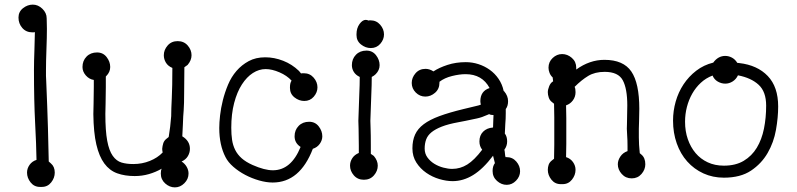

<svg xmlns="http://www.w3.org/2000/svg" viewBox="-20 -773 3448 831"><path d="M182 -694Q182 -684 182.5 -673Q183 -662 183 -648Q183 -631 182.5 -607.5Q182 -584 181 -559.5Q180 -535 179.5 -511Q179 -487 179 -469Q179 -456 179 -444.5Q179 -433 180 -423Q185 -305 187.5 -219.5Q190 -134 191 -74L200 -66Q217 -52 217 -26Q217 -3 201.5 16.5Q186 36 161 36H153Q128 36 112.5 16.5Q97 -3 97 -26Q97 -44 108 -59.5Q119 -75 138 -81Q137 -147 132 -241.5Q127 -336 127 -469Q127 -488 127.5 -510Q128 -532 129 -558L131 -634Q130 -633 120 -633Q93 -633 76.5 -652Q60 -671 60 -697Q60 -722 79.5 -737.5Q99 -753 122 -753Q145 -753 163.5 -735Q182 -717 182 -694Z M440 -444 438 -442V-396Q438 -353 437 -324Q436 -295 436 -280Q436 -207 444 -164Q452 -121 468 -98.5Q484 -76 506 -69.5Q528 -63 557 -63Q595 -63 628.5 -76.5Q662 -90 684 -113Q683 -118 682.5 -122Q682 -126 682 -129Q683 -141 686.5 -152.5Q690 -164 700 -172L710 -180L711 -186Q714 -203 716.5 -224.5Q719 -246 721 -271V-275Q721 -299 723.5 -348.5Q726 -398 726 -479Q707 -487 698 -502Q689 -517 689 -534Q689 -557 705.5 -576Q722 -595 749 -595Q776 -595 792.5 -576Q809 -557 809 -534Q809 -512 792 -492L778 -482Q777 -416 777 -370Q777 -324 775 -296L773 -269Q772 -254 771.5 -232.5Q771 -211 769 -183Q802 -163 802 -129Q802 -112 793 -97Q784 -82 766 -74Q780 -65 788 -51Q796 -37 796 -22Q796 2 778 20Q760 38 737 38Q714 38 695 21Q676 4 676 -22Q676 -36 680 -43Q654 -28 624.5 -19.5Q595 -11 563 -11Q520 -11 487 -23Q454 -35 431.5 -65.5Q409 -96 397 -147.5Q385 -199 384 -279Q384 -295 385 -324Q386 -353 386 -398V-427Q366 -430 351.5 -446.5Q337 -463 337 -483Q337 -510 354.5 -528Q372 -546 400 -546Q426 -546 441.5 -526Q457 -506 457 -483Q457 -461 440 -444Z M1235 -392V-396Q1235 -414 1242 -424Q1222 -446 1189.5 -460Q1157 -474 1130 -474Q1101 -474 1074.5 -457Q1048 -440 1027 -407.5Q1006 -375 993.5 -327.5Q981 -280 981 -220Q981 -191 984.5 -167.5Q988 -144 998 -124Q1008 -104 1026 -88Q1044 -72 1073 -59Q1125 -36 1161 -36Q1240 -36 1281 -137Q1255 -154 1255 -183Q1255 -210 1272.5 -228Q1290 -246 1318 -246Q1344 -246 1359.5 -226Q1375 -206 1375 -183Q1375 -166 1364 -150.5Q1353 -135 1334 -129Q1278 17 1160 17Q1133 17 1101.5 8Q1070 -1 1041.5 -16Q1013 -31 990 -51Q967 -71 956 -93Q929 -145 929 -219Q929 -242 932.5 -273.5Q936 -305 944.5 -339Q953 -373 967 -406.5Q981 -440 1003.5 -466Q1026 -492 1056.5 -508.5Q1087 -525 1128 -525Q1167 -525 1205.5 -510Q1244 -495 1274 -466L1283 -455Q1284 -456 1295 -456Q1321 -456 1337.5 -437Q1354 -418 1354 -395Q1354 -373 1338 -354.5Q1322 -336 1297 -336Q1274 -336 1254.5 -351.5Q1235 -367 1235 -392Z M1523 -621V-625Q1523 -651 1536 -669Q1549 -687 1563 -687Q1569 -687 1575 -684Q1576 -685 1583 -685Q1609 -685 1625.5 -666Q1642 -647 1642 -624Q1642 -602 1626 -583.5Q1610 -565 1585 -565Q1562 -565 1542.5 -580.5Q1523 -596 1523 -621ZM1606 -452Q1599 -445 1589 -440Q1589 -423 1588.5 -404Q1588 -385 1587 -363L1583 -250Q1583 -243 1584 -217Q1585 -191 1585 -143V-107L1598 -98Q1615 -78 1615 -56Q1615 -33 1598.5 -14Q1582 5 1555 5Q1528 5 1511.5 -14Q1495 -33 1495 -56Q1495 -73 1504.5 -88Q1514 -103 1533 -111V-142Q1533 -190 1532 -216.5Q1531 -243 1531 -250L1535 -364Q1536 -386 1536.5 -404.5Q1537 -423 1537 -440Q1520 -448 1511.5 -461.5Q1503 -475 1503 -491Q1503 -518 1520.5 -536Q1538 -554 1566 -554Q1592 -554 1607.5 -534Q1623 -514 1623 -491Q1623 -469 1606 -452Z M1882 -419V-415Q1882 -388 1863 -371.5Q1844 -355 1821 -355Q1797 -355 1779.5 -372.5Q1762 -390 1762 -414Q1762 -437 1778.5 -456Q1795 -475 1822 -475Q1839 -475 1856 -464Q1880 -480 1916.5 -492Q1953 -504 1996 -504Q2024 -504 2050.5 -495.5Q2077 -487 2099.5 -471Q2122 -455 2138 -431.5Q2154 -408 2160 -379L2162 -378Q2179 -358 2179 -335Q2179 -314 2169 -301V-283Q2169 -270 2168.5 -259Q2168 -248 2167 -237L2165 -195Q2175 -182 2175 -161Q2175 -141 2163 -125Q2165 -117 2165.5 -108.5Q2166 -100 2168 -93H2172Q2198 -93 2214.5 -74Q2231 -55 2231 -32Q2231 -9 2213.5 9Q2196 27 2173 27Q2150 27 2131 10Q2112 -7 2112 -33Q2112 -54 2122 -67L2114 -99Q2071 -42 2028 -15.5Q1985 11 1939 11Q1912 11 1881.5 2Q1851 -7 1825 -25Q1799 -43 1782 -69.5Q1765 -96 1765 -131Q1765 -165 1776.5 -190.5Q1788 -216 1814 -235.5Q1840 -255 1882 -270.5Q1924 -286 1986 -301L2044 -315Q2048 -316 2052 -317Q2056 -318 2061 -320Q2060 -325 2059.5 -329Q2059 -333 2059 -335Q2059 -379 2099 -392Q2067 -452 1995 -452Q1969 -452 1936.5 -444Q1904 -436 1882 -419ZM2116 -275Q2104 -275 2097 -279L2090 -276Q2066 -265 2045 -260.5Q2024 -256 1995 -250L1964 -244Q1920 -236 1892 -225Q1864 -214 1847.5 -200.5Q1831 -187 1824.5 -169.5Q1818 -152 1818 -130Q1818 -108 1830 -91.5Q1842 -75 1860 -64Q1878 -53 1899 -47.5Q1920 -42 1937 -42Q1972 -42 2002.5 -61Q2033 -80 2067 -125Q2055 -140 2055 -161Q2055 -187 2071 -203Q2087 -219 2113 -221L2114 -222Q2114 -240 2115 -251.5Q2116 -263 2116 -275Z M2471 -374Q2471 -354 2459.5 -338.5Q2448 -323 2430 -317Q2431 -289 2431 -262Q2431 -235 2431 -206Q2431 -178 2431 -150Q2431 -122 2430 -93Q2449 -87 2460 -71.5Q2471 -56 2471 -38Q2471 -15 2455.5 4.5Q2440 24 2415 24H2407Q2382 24 2366.5 4.5Q2351 -15 2351 -38Q2351 -49 2354.5 -59.5Q2358 -70 2368 -78L2378 -86Q2379 -117 2379 -147Q2379 -177 2379 -207Q2379 -236 2379 -265.5Q2379 -295 2378 -324L2368 -332Q2359 -339 2355 -351Q2351 -363 2351 -374Q2351 -385 2357 -400Q2363 -415 2374 -421L2372 -438Q2363 -446 2358.5 -457.5Q2354 -469 2354 -480Q2354 -505 2372 -522Q2390 -539 2413 -539Q2436 -539 2455 -522.5Q2474 -506 2474 -480V-472Q2532 -514 2596 -514Q2678 -514 2712.5 -463.5Q2747 -413 2747 -302Q2747 -275 2746 -249.5Q2745 -224 2745 -216Q2745 -208 2745 -178Q2745 -148 2749 -110L2756 -104Q2773 -90 2773 -62Q2773 -39 2756.5 -20Q2740 -1 2714 -1Q2688 -1 2671 -20Q2654 -39 2654 -62Q2654 -79 2665 -95.5Q2676 -112 2696 -119V-140Q2696 -167 2694.5 -186Q2693 -205 2693 -216Q2693 -222 2693.5 -233.5Q2694 -245 2694 -259.5Q2694 -274 2694.5 -289Q2695 -304 2695 -317Q2695 -389 2675.5 -425.5Q2656 -462 2597 -462Q2555 -462 2526 -444.5Q2497 -427 2467 -397Q2471 -390 2471 -374Z M3171 -501 3180 -500Q3258 -491 3303 -444Q3348 -397 3348 -312Q3348 -265 3338.5 -211Q3329 -157 3302.5 -111Q3276 -65 3230.5 -34.5Q3185 -4 3113 -4Q3065 -4 3024.5 -22.5Q2984 -41 2954.5 -74Q2925 -107 2909 -152.5Q2893 -198 2893 -251Q2893 -293 2904.5 -333.5Q2916 -374 2938.5 -408Q2961 -442 2993.5 -467Q3026 -492 3067 -502Q3088 -531 3119 -531Q3134 -531 3148 -523.5Q3162 -516 3171 -501ZM3064 -446Q3035 -435 3013 -414.5Q2991 -394 2976 -367.5Q2961 -341 2953 -310Q2945 -279 2945 -246Q2945 -205 2957 -170.5Q2969 -136 2990.5 -110.5Q3012 -85 3043 -70.5Q3074 -56 3113 -56Q3164 -56 3199 -77Q3234 -98 3255.5 -133.5Q3277 -169 3286.5 -216Q3296 -263 3296 -316Q3296 -376 3263.5 -406Q3231 -436 3174 -447Q3166 -430 3151 -420.5Q3136 -411 3119 -411Q3102 -411 3086.5 -420Q3071 -429 3064 -446Z"/></svg>

Font: Nelagoney
Style: Regular
Weight: 400
Designer: Kanati
Foundry: Kanati and Michael Everson
Version: Version 2.000